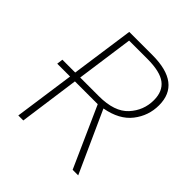

<svg xmlns="http://www.w3.org/2000/svg" viewBox="-184 -817 952 952"><g transform="rotate(45 292.5 -341.0)"><path d="M546 -529Q546 -456 501 -398Q456 -340 362 -323L508 0H469L327 -318H167L123 0H88L133 -318H43L47 -350H137L184 -682H346Q546 -682 546 -529ZM172 -350H303Q412 -350 461 -403.5Q510 -457 510 -529Q510 -591 470.5 -621Q431 -651 342 -651H214Z"/></g></svg>

Font: Fira Sans UltraLight
Style: Italic
Weight: 200
Italic angle: -8°
Designer: Carrois Corporate & Edenspiekermann AG
Foundry: Carrois Corporate GbR & Edenspiekermann AG
Version: Version 4.203;PS 004.203;hotconv 1.0.88;makeotf.lib2.5.64775